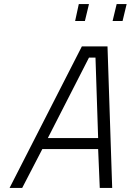

<svg xmlns="http://www.w3.org/2000/svg" viewBox="-20 -923 642 943"><path d="M349 -820H397L417 -903H367ZM533 -820H582L602 -903H553ZM27 0H89L188 -191H462L470 0H531L508 -695H382ZM417 -640H449L462 -245H215Z"/></svg>

Font: Titillium Web
Style: Light Italic
Weight: 300
Italic angle: -13°
Version: Version 1.001;PS 57.000;hotconv 1.0.70;makeotf.lib2.5.55311